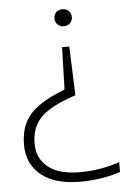

<svg xmlns="http://www.w3.org/2000/svg" viewBox="-53 -586 563 826"><g transform="rotate(-5 228.0 -173.0)"><path d="M263.5 -383.5 271.5 -172.5Q198.5 -148.5 156.2 -121.5Q114 -94.5 96.2 -60.2Q78.5 -26 78.5 19Q78.5 84.5 125.8 121.8Q173 159 262 159Q305 159 347.8 152.2Q390.5 145.5 434 130.5V173Q408 181.5 379.5 187.8Q351 194 320.8 197Q290.5 200 260 200Q151 200 91.8 151.8Q32.5 103.5 32.5 20.5Q32.5 -31.5 51 -71.2Q69.5 -111 112 -142.2Q154.5 -173.5 227 -201L232.5 -383.5ZM248 -546Q264.5 -546 275 -535.8Q285.5 -525.5 285.5 -509.5Q285.5 -493 275 -482.8Q264.5 -472.5 248 -472.5Q231.5 -472.5 221 -483Q210.5 -493.5 210.5 -509.5Q210.5 -525.5 220.8 -535.8Q231 -546 248 -546Z"/></g></svg>

Font: Encode Sans SC SemiExpanded ExtraLight
Style: Regular
Weight: 250
Width: 6
Designer: Multiple Designers
Foundry: Impallari Type
Version: Version 3.002